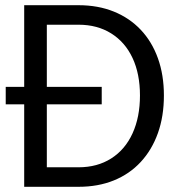

<svg xmlns="http://www.w3.org/2000/svg" viewBox="-20 -718 690 738"><path d="M2 -317V-384H371V-317ZM73 0V-698H282Q357 -698 417.5 -673.5Q478 -649 521 -603.5Q564 -558 587 -494Q610 -430 610 -351Q610 -271 587 -206.5Q564 -142 521 -95.5Q478 -49 417.5 -24.5Q357 0 282 0ZM160 -75H282Q354 -75 407.5 -109Q461 -143 489.5 -205.5Q518 -268 518 -351Q518 -434 489.5 -495Q461 -556 407.5 -589.5Q354 -623 282 -623H160Z"/></svg>

Font: Azeret Mono Light
Style: Regular
Weight: 300
Designer: Martin Vácha
Foundry: Displaay
Version: Version 1.002